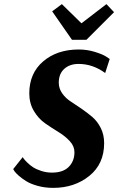

<svg xmlns="http://www.w3.org/2000/svg" viewBox="-20 -900 573 931"><path d="M233 -845 280 -880 375 -787 496 -880 533 -841 399 -707H329ZM490 -546Q430 -590 361 -590Q318 -590 291.5 -566Q265 -542 265 -499Q265 -471 281.5 -447.5Q298 -424 322 -408.5Q346 -393 375 -373Q404 -353 428 -332.5Q452 -312 468.5 -279.5Q485 -247 485 -206Q485 -105 413 -47Q341 11 238 11Q198 11 163.5 1.5Q129 -8 108 -21Q87 -34 71.5 -47.5Q56 -61 50 -70L44 -80L90 -138Q92 -135 95.5 -130Q99 -125 112 -112Q125 -99 140.5 -89Q156 -79 180.5 -71Q205 -63 232 -63Q286 -63 313.5 -91Q341 -119 341 -162Q341 -191 318.5 -215.5Q296 -240 264 -259.5Q232 -279 199.5 -301.5Q167 -324 144.5 -361.5Q122 -399 122 -447Q122 -545 189.5 -602.5Q257 -660 362 -660Q402 -660 439.5 -648.5Q477 -637 494 -626L512 -614Z"/></svg>

Font: Arsenal
Style: Bold Italic
Weight: 700
Italic angle: -9.10001°
Designer: Andrij Shevchenko
Foundry: Stairsfor
Version: Version 2.001;PS 002.001;hotconv 1.0.88;makeotf.lib2.5.64775